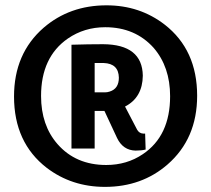

<svg xmlns="http://www.w3.org/2000/svg" viewBox="-20 -694 801 728"><path d="M338.9 -130.9V-273.4H373H376L423.8 -170.9Q446.3 -124 494.1 -123Q516.6 -123 532.2 -127L530.3 -187.5H522.5Q507.8 -188.5 500 -202.1L454.1 -290Q520.5 -324.2 521.5 -407.2Q519.5 -525.4 371.1 -526.4Q314.5 -526.4 251 -524.4V-130.9ZM373 -455.1Q429.7 -453.1 430.7 -399.4Q430.7 -357.4 395.5 -346.7Q386.7 -343.8 377.9 -343.8H338.9V-455.1ZM727.5 -331.1Q727.5 -504.9 604.5 -600.6Q509.8 -673.8 383.8 -673.8Q244.1 -673.8 145.5 -588.9Q33.2 -491.2 33.2 -328.1Q33.2 -153.3 157.2 -57.6Q252 14.6 377.9 14.6Q517.6 14.6 615.2 -70.3Q727.5 -168 727.5 -331.1ZM135.7 -330.1Q135.7 -477.5 237.3 -547.9Q299.8 -590.8 378.9 -590.8Q492.2 -590.8 562.5 -512.7Q625 -440.4 625 -329.1Q625 -178.7 521.5 -109.4Q460.9 -68.4 382.8 -68.4Q267.6 -68.4 198.2 -147.5Q135.7 -218.8 135.7 -330.1Z"/></svg>

Font: Yaldevi Colombo
Style: Bold
Weight: 700
Designer: Sol Matas, Denzil Rajitha, Kosala Senevirathne and Pathum Egodawatta
Foundry: Mooniak
Version: Version 1.020 ; ttfautohint (v1.6)